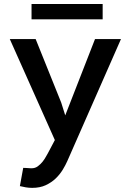

<svg xmlns="http://www.w3.org/2000/svg" viewBox="-20 -723 640 957"><path d="M285.2 -211.4 305.2 -147.9 453.6 -528.3H583L315.4 80.1Q306.6 100.1 292.5 123.3Q278.3 146.5 257.6 166.5Q236.8 186.5 208 200Q179.2 213.4 140.6 213.4Q124.5 213.4 108.2 210.7Q91.8 208 79.1 204.6L95.7 113.8Q99.1 113.8 105 114Q110.8 114.3 117.2 114.7Q123.5 115.2 129.2 115.5Q134.8 115.7 138.2 115.7Q155.3 115.7 168.7 105.7Q182.1 95.7 192.4 82.8Q202.6 69.8 209.2 57.4Q215.8 44.9 218.8 40.5L253.4 -24.9L28.8 -528.3H157.7ZM491.7 -626.5H137.2V-703.1H491.7Z"/></svg>

Font: Roboto Mono
Style: Regular
Weight: 500
Designer: Google
Version: Version 2.000986; 2015; ttfautohint (v1.3)